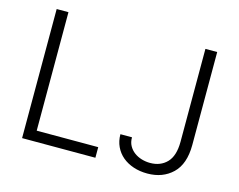

<svg xmlns="http://www.w3.org/2000/svg" viewBox="-101 -881 1300 1045"><g transform="rotate(15 549.0 -358.5)"><path d="M673.3 -159.1Q672.9 -132.1 684.1 -111.7Q695.3 -91.3 714 -77.4Q732.6 -63.6 756.2 -56.6Q779.8 -49.7 804 -49.7Q862.2 -49.7 898.1 -86.6Q934.3 -123.9 934.7 -202.8V-727.3H1001.1V-202.8Q1000.7 -95.9 945.7 -43Q890.6 9.9 804 9.9Q761.7 9.9 725.7 -2.1Q689.6 -14.2 663.5 -36.2Q637.4 -58.2 622.7 -89.5Q608 -120.7 608 -159.1ZM163 -727.3V-59.7H509.6V0H96.6V-727.3Z"/></g></svg>

Font: Inter P Light
Style: Regular
Weight: 300
Designer: Rasmus Andersson
Foundry: rsms
Version: Version 3.018;git-588b23468